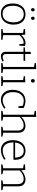

<svg xmlns="http://www.w3.org/2000/svg" viewBox="1678 -2486 815 4210"><g transform="rotate(90 2085.0 -380.5)"><path d="M294 -532Q398 -532 458.5 -463.5Q519 -395 519 -272Q519 -188 490 -125.5Q461 -63 407 -28Q353 7 277 7Q174 7 115 -59.5Q56 -126 56 -251Q56 -337 84.5 -400Q113 -463 166.5 -497.5Q220 -532 294 -532ZM291 -494Q203 -494 154.5 -429.5Q106 -365 106 -254Q106 -144 152 -87Q198 -30 280 -30Q341 -30 383 -59.5Q425 -89 447 -142.5Q469 -196 469 -268Q469 -376 421.5 -435Q374 -494 291 -494ZM380 -654Q364 -654 354.5 -664.5Q345 -675 345 -693Q345 -712 355.5 -723Q366 -734 380 -734Q396 -734 406 -723Q416 -712 416 -693Q416 -675 405.5 -664.5Q395 -654 380 -654ZM193 -654Q177 -654 167.5 -664.5Q158 -675 158 -693Q158 -712 168.5 -723Q179 -734 193 -734Q209 -734 219 -723Q229 -712 229 -693Q229 -675 218.5 -664.5Q208 -654 193 -654Z M617 0V-28L710 -44L702 -33V-489L711 -478L617 -494V-522L739 -528L747 -429L739 -432Q783 -479 826 -505.5Q869 -532 921 -532Q953 -532 987 -522L981 -397H949L938 -500L945 -487Q937 -489 928 -490Q919 -491 911 -491Q866 -491 824.5 -465Q783 -439 744 -395L750 -412V-33L740 -44L853 -28V0Z M1213 7Q1169 7 1142 -20.5Q1115 -48 1115 -105V-498L1125 -489H1018V-517L1125 -526L1115 -515V-644L1163 -651V-515L1154 -525H1313L1311 -489H1154L1163 -498V-112Q1163 -70 1181 -51Q1199 -32 1229 -32Q1248 -32 1270.5 -38.5Q1293 -45 1317 -57L1329 -27Q1265 7 1213 7Z M1495 -35 1487 -44 1579 -28V0H1362V-28L1454 -44L1447 -35V-727L1454 -718L1362 -734V-762L1495 -768Z M1783 -35 1775 -44 1867 -28V0H1650V-28L1742 -44L1735 -35V-487L1742 -479L1650 -494V-522L1783 -528ZM1751 -652Q1734 -652 1723.5 -663Q1713 -674 1713 -693Q1713 -714 1724 -725Q1735 -736 1752 -736Q1770 -736 1780.5 -725Q1791 -714 1791 -693Q1791 -673 1779.5 -662.5Q1768 -652 1751 -652Z M2166 7Q2105 7 2055.5 -24Q2006 -55 1977.5 -114Q1949 -173 1949 -255Q1949 -325 1968.5 -376.5Q1988 -428 2021 -463Q2054 -498 2098 -515Q2142 -532 2190 -532Q2225 -532 2269 -522Q2313 -512 2349 -491L2346 -377H2310L2298 -477L2304 -468Q2274 -483 2242.5 -488.5Q2211 -494 2188 -494Q2131 -494 2089 -465.5Q2047 -437 2023 -384.5Q1999 -332 1999 -259Q1999 -187 2022.5 -136Q2046 -85 2086.5 -58.5Q2127 -32 2177 -32Q2215 -32 2257.5 -48Q2300 -64 2343 -96L2362 -67Q2311 -29 2261.5 -11Q2212 7 2166 7Z M2410 0V-28L2504 -45L2495 -34V-729L2504 -718L2410 -734V-762L2543 -768V-429L2532 -432Q2582 -484 2636.5 -508Q2691 -532 2740 -532Q2784 -532 2818.5 -514.5Q2853 -497 2872 -461Q2891 -425 2890 -370V-34L2882 -45L2975 -28V0H2759V-28L2852 -44L2842 -33V-359Q2844 -428 2811.5 -460.5Q2779 -493 2725 -493Q2684 -493 2634 -470Q2584 -447 2537 -398L2543 -411V-33L2534 -44L2626 -28V0Z M3272 7Q3208 7 3158.5 -23Q3109 -53 3081 -112Q3053 -171 3053 -255Q3053 -339 3081.5 -401.5Q3110 -464 3162.5 -498Q3215 -532 3286 -532Q3352 -532 3396 -503Q3440 -474 3462 -423Q3484 -372 3484 -306Q3484 -298 3483.5 -289.5Q3483 -281 3482 -268H3086V-305H3443L3434 -299Q3435 -351 3421 -395.5Q3407 -440 3373.5 -467Q3340 -494 3283 -494Q3226 -494 3185.5 -464.5Q3145 -435 3123.5 -382.5Q3102 -330 3102 -261Q3102 -189 3124.5 -137.5Q3147 -86 3187.5 -59Q3228 -32 3282 -32Q3323 -32 3369.5 -47.5Q3416 -63 3464 -96L3483 -67Q3429 -29 3375 -11Q3321 7 3272 7Z M3584 0V-28L3678 -45L3669 -34V-489L3678 -478L3584 -494V-522L3706 -528L3714 -429L3706 -432Q3756 -484 3811 -508Q3866 -532 3915 -532Q3981 -532 4023.5 -492.5Q4066 -453 4065 -370V-34L4056 -45L4149 -28V0H3934V-28L4026 -44L4017 -33V-359Q4017 -428 3985 -460.5Q3953 -493 3900 -493Q3858 -493 3808.5 -470Q3759 -447 3711 -398L3717 -411V-33L3708 -44L3800 -28V0Z"/></g></svg>

Font: Bitter Thin Light
Style: Regular
Weight: 300
Version: Version 2.002